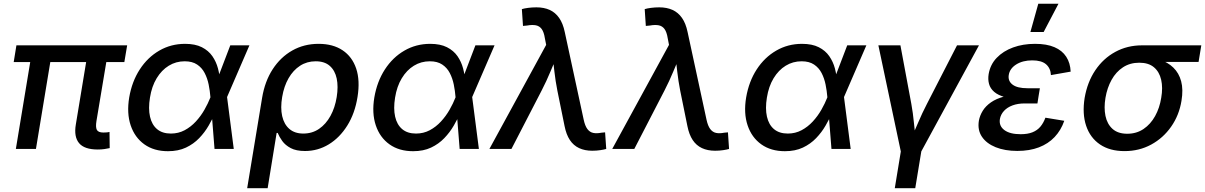

<svg xmlns="http://www.w3.org/2000/svg" viewBox="-20 -775 6270 999"><path d="M488.8 2.9Q418.9 2.9 391.4 -30.3Q363.8 -63.5 374.5 -127L438 -511.2H543L481.9 -145.5Q476.6 -113.3 483.9 -99.4Q491.2 -85.4 518.1 -85.4Q529.8 -85.4 536.9 -86.2Q543.9 -86.9 549.8 -88.4L550.8 -4.4Q540.5 -2 523.9 0.5Q507.3 2.9 488.8 2.9ZM62.5 0 147 -511.2H251.5L167 0ZM51.3 -452.1 65.4 -539.1H641.6L627 -452.1Z M854 11.7Q781.2 11.7 731.2 -23.9Q681.2 -59.6 659.9 -122.8Q638.7 -186 652.3 -268.1Q666.5 -351.1 707.3 -413.8Q748 -476.6 808.8 -511.7Q869.6 -546.9 942.9 -546.9Q995.6 -546.9 1030.3 -529.3Q1064.9 -511.7 1085 -482.7Q1105 -453.6 1114 -419.4Q1123 -385.3 1125 -352.5H1160.2L1161.1 -272.5L1196.3 0H1096.2L1074.7 -271Q1072.3 -302.2 1065.7 -335Q1059.1 -367.7 1044.9 -395Q1030.8 -422.4 1005.6 -439.2Q980.5 -456.1 940.9 -456.1Q895.5 -456.1 858.2 -433.1Q820.8 -410.2 795.2 -367.9Q769.5 -325.7 760.3 -267.1Q751 -210 760.5 -168Q770 -126 797.4 -103Q824.7 -80.1 869.1 -80.1Q908.2 -80.1 940.7 -97.4Q973.1 -114.7 999 -142.8Q1024.9 -170.9 1043.7 -203.9Q1062.5 -236.8 1074.7 -268.1L1178.2 -539.1H1277.8L1160.6 -268.1L1132.8 -189.5H1100.6Q1085.9 -156.7 1065.7 -121.6Q1045.4 -86.4 1016.4 -56.2Q987.3 -25.9 947.5 -7.1Q907.7 11.7 854 11.7Z M1266.1 204.1 1343.8 -266.1Q1357.9 -351.6 1398.7 -414.6Q1439.5 -477.5 1500.7 -512.2Q1562 -546.9 1637.7 -546.9Q1712.4 -546.9 1762.5 -513.4Q1812.5 -480 1833.3 -418.2Q1854 -356.4 1840.3 -271Q1826.7 -185.1 1787.1 -121.8Q1747.6 -58.6 1690.7 -23.9Q1633.8 10.7 1566.9 10.7Q1521 10.7 1492.7 -4.4Q1464.4 -19.5 1448.7 -41.3Q1433.1 -63 1424.8 -83.5H1419.4L1372.6 204.1ZM1558.1 -80.1Q1604.5 -80.1 1640.1 -104.5Q1675.8 -128.9 1699.5 -171.9Q1723.1 -214.8 1731.9 -270Q1740.7 -324.7 1731.9 -366.5Q1723.1 -408.2 1696 -432.1Q1668.9 -456.1 1622.6 -456.1Q1577.1 -456.1 1541.3 -432.9Q1505.4 -409.7 1481.4 -367.9Q1457.5 -326.2 1448.2 -270.5Q1438.5 -213.9 1448.2 -170.9Q1458 -127.9 1485.8 -104Q1513.7 -80.1 1558.1 -80.1Z M2129.4 11.7Q2056.6 11.7 2006.6 -23.9Q1956.5 -59.6 1935.3 -122.8Q1914.1 -186 1927.7 -268.1Q1941.9 -351.1 1982.7 -413.8Q2023.4 -476.6 2084.2 -511.7Q2145 -546.9 2218.3 -546.9Q2271 -546.9 2305.7 -529.3Q2340.3 -511.7 2360.4 -482.7Q2380.4 -453.6 2389.4 -419.4Q2398.4 -385.3 2400.4 -352.5H2435.5L2436.5 -272.5L2471.7 0H2371.6L2350.1 -271Q2347.7 -302.2 2341.1 -335Q2334.5 -367.7 2320.3 -395Q2306.2 -422.4 2281 -439.2Q2255.9 -456.1 2216.3 -456.1Q2170.9 -456.1 2133.5 -433.1Q2096.2 -410.2 2070.6 -367.9Q2044.9 -325.7 2035.6 -267.1Q2026.4 -210 2035.9 -168Q2045.4 -126 2072.8 -103Q2100.1 -80.1 2144.5 -80.1Q2183.6 -80.1 2216.1 -97.4Q2248.5 -114.7 2274.4 -142.8Q2300.3 -170.9 2319.1 -203.9Q2337.9 -236.8 2350.1 -268.1L2453.6 -539.1H2553.2L2436 -268.1L2408.2 -189.5H2376Q2361.3 -156.7 2341.1 -121.6Q2320.8 -86.4 2291.7 -56.2Q2262.7 -25.9 2222.9 -7.1Q2183.1 11.7 2129.4 11.7Z M2526.4 0 2821.8 -541.5 2814.9 -576.7Q2810.1 -607.9 2798.6 -623.8Q2787.1 -639.6 2768.3 -643.3Q2749.5 -647 2722.2 -642.1L2701.2 -640.1L2695.3 -727.5Q2707.5 -731.4 2728 -734.1Q2748.5 -736.8 2771 -736.8Q2810.5 -736.8 2840.1 -723.4Q2869.6 -710 2889.4 -681.6Q2909.2 -653.3 2918.5 -608.4L3017.1 -151.9Q3023.9 -120.1 3036.1 -103.8Q3048.3 -87.4 3066.4 -83.5Q3084.5 -79.6 3108.9 -84.5L3128.4 -86.4L3134.3 0Q3123 3.4 3103.5 6.3Q3084 9.3 3061.5 9.3Q3022.5 9.3 2993.2 -4.4Q2963.9 -18.1 2945.1 -46.4Q2926.3 -74.7 2917.5 -119.1L2879.9 -304.2Q2870.1 -354 2864.7 -402.1Q2859.4 -450.2 2853.5 -499H2885.7Q2863.8 -450.7 2843.8 -402.1Q2823.7 -353.5 2798.3 -304.2L2641.1 0Z M3165.5 0 3460.9 -541.5 3454.1 -576.7Q3449.2 -607.9 3437.7 -623.8Q3426.3 -639.6 3407.5 -643.3Q3388.7 -647 3361.3 -642.1L3340.3 -640.1L3334.5 -727.5Q3346.7 -731.4 3367.2 -734.1Q3387.7 -736.8 3410.2 -736.8Q3449.7 -736.8 3479.2 -723.4Q3508.8 -710 3528.6 -681.6Q3548.3 -653.3 3557.6 -608.4L3656.2 -151.9Q3663.1 -120.1 3675.3 -103.8Q3687.5 -87.4 3705.6 -83.5Q3723.6 -79.6 3748 -84.5L3767.6 -86.4L3773.4 0Q3762.2 3.4 3742.7 6.3Q3723.1 9.3 3700.7 9.3Q3661.6 9.3 3632.3 -4.4Q3603 -18.1 3584.2 -46.4Q3565.4 -74.7 3556.6 -119.1L3519 -304.2Q3509.3 -354 3503.9 -402.1Q3498.5 -450.2 3492.7 -499H3524.9Q3502.9 -450.7 3482.9 -402.1Q3462.9 -353.5 3437.5 -304.2L3280.3 0Z M4064 11.7Q3991.2 11.7 3941.2 -23.9Q3891.1 -59.6 3869.9 -122.8Q3848.6 -186 3862.3 -268.1Q3876.5 -351.1 3917.2 -413.8Q3958 -476.6 4018.8 -511.7Q4079.6 -546.9 4152.8 -546.9Q4205.6 -546.9 4240.2 -529.3Q4274.9 -511.7 4294.9 -482.7Q4314.9 -453.6 4324 -419.4Q4333 -385.3 4335 -352.5H4370.1L4371.1 -272.5L4406.2 0H4306.2L4284.7 -271Q4282.2 -302.2 4275.6 -335Q4269 -367.7 4254.9 -395Q4240.7 -422.4 4215.6 -439.2Q4190.4 -456.1 4150.9 -456.1Q4105.5 -456.1 4068.1 -433.1Q4030.8 -410.2 4005.1 -367.9Q3979.5 -325.7 3970.2 -267.1Q3960.9 -210 3970.5 -168Q3980 -126 4007.3 -103Q4034.7 -80.1 4079.1 -80.1Q4118.2 -80.1 4150.6 -97.4Q4183.1 -114.7 4209 -142.8Q4234.9 -170.9 4253.7 -203.9Q4272.5 -236.8 4284.7 -268.1L4388.2 -539.1H4487.8L4370.6 -268.1L4342.8 -189.5H4310.5Q4295.9 -156.7 4275.6 -121.6Q4255.4 -86.4 4226.3 -56.2Q4197.3 -25.9 4157.5 -7.1Q4117.7 11.7 4064 11.7Z M4668 17.6 4550.3 -539.1H4665L4721.7 -234.9Q4730.5 -186.5 4735.1 -137.5Q4739.7 -88.4 4745.6 -40.5H4715.3Q4736.8 -88.4 4757.3 -137.2Q4777.8 -186 4803.2 -234.9L4959.5 -539.1H5073.7L4771 17.6ZM4635.7 204.1 4669.9 -3.9H4776.4L4742.2 204.1Z M5273.4 10.3Q5208.5 10.3 5160.6 -9Q5112.8 -28.3 5089.1 -63.5Q5065.4 -98.6 5073.2 -147Q5078.1 -173.8 5093.3 -198.5Q5108.4 -223.1 5136 -242.4Q5163.6 -261.7 5205.6 -272.9Q5247.6 -284.2 5305.7 -284.2H5385.3L5377.9 -236.8H5311.5Q5275.9 -236.8 5248.3 -226.6Q5220.7 -216.3 5203.9 -198Q5187 -179.7 5182.6 -155.8Q5176.8 -120.1 5205.6 -98.4Q5234.4 -76.7 5290.5 -76.7Q5327.1 -76.7 5352.1 -86.7Q5377 -96.7 5393.1 -115.7Q5409.2 -134.8 5419.4 -162.6L5517.6 -146.5Q5500.5 -97.2 5467.3 -62Q5434.1 -26.9 5385.5 -8.3Q5336.9 10.3 5273.4 10.3ZM5303.2 -259.3Q5247.1 -259.3 5210.2 -269.3Q5173.3 -279.3 5152.8 -297.1Q5132.3 -314.9 5126 -338.6Q5119.6 -362.3 5124 -389.2Q5132.3 -439 5166 -474.1Q5199.7 -509.3 5251.2 -528.1Q5302.7 -546.9 5365.2 -546.9Q5426.3 -546.9 5466.6 -529.5Q5506.8 -512.2 5527.8 -479.7Q5548.8 -447.3 5550.8 -402.3L5448.2 -384.3Q5446.3 -419.9 5422.9 -440.4Q5399.4 -460.9 5351.1 -460.9Q5301.3 -460.9 5267.3 -439.5Q5233.4 -418 5228.5 -383.8Q5224.1 -353 5248.8 -334.5Q5273.4 -315.9 5325.7 -315.9H5390.6L5381.3 -259.3ZM5341.3 -608.4 5382.3 -755.4H5487.3L5410.2 -608.4Z M5831.1 11.2Q5754.4 11.2 5703.4 -23.4Q5652.3 -58.1 5631.3 -120.6Q5610.4 -183.1 5623.5 -265.6Q5637.7 -348.1 5679.2 -409.7Q5720.7 -471.2 5783.2 -505.1Q5845.7 -539.1 5921.9 -539.1H6230.5L6216.3 -452.6H5986.8L5907.7 -448.7Q5859.4 -448.7 5823 -424.8Q5786.6 -400.9 5763.7 -359.6Q5740.7 -318.4 5731.9 -266.1Q5723.1 -214.4 5731.9 -171.9Q5740.7 -129.4 5768.8 -104.2Q5796.9 -79.1 5845.2 -79.1Q5893.6 -79.1 5930.2 -104Q5966.8 -128.9 5990.2 -171.1Q6013.7 -213.4 6022 -266.1Q6031.2 -318.8 6021.7 -360.1Q6012.2 -401.4 5984.1 -425Q5956.1 -448.7 5907.7 -448.7L5912.6 -479.5Q5967.8 -479.5 6011.7 -465.6Q6055.7 -451.7 6085 -423.3Q6114.3 -395 6125.7 -352.1Q6137.2 -309.1 6127.4 -250.5Q6115.2 -175.3 6073.7 -116Q6032.2 -56.6 5969.7 -22.7Q5907.2 11.2 5831.1 11.2Z"/></svg>

Font: Inter 18pt Medium
Style: Italic
Weight: 500
Italic angle: -9.3988°
Designer: Rasmus Andersson
Foundry: rsms
Version: Version 4.001;git-66647c0bb